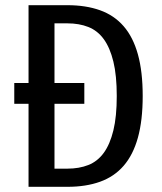

<svg xmlns="http://www.w3.org/2000/svg" viewBox="-20 -720 625 740"><path d="M90 0V-320H35V-400H90V-700H240Q311 -700 365.5 -680.5Q420 -661 456.5 -619Q493 -577 511.5 -510.5Q530 -444 530 -350Q530 -256 511.5 -189.5Q493 -123 456.5 -81Q420 -39 365.5 -19.5Q311 0 240 0ZM240 -70Q285 -70 320.5 -84Q356 -98 380 -131Q404 -164 417 -217.5Q430 -271 430 -350Q430 -429 417 -482.5Q404 -536 380 -569Q356 -602 320.5 -616Q285 -630 240 -630H190V-400H305V-320H190V-70Z"/></svg>

Font: Scada
Style: Regular
Weight: 400
Designer: Jovanny Lemonad
Foundry: Jovanny Lemonad
Version: Version 3.005; ttfautohint (v0.91) -l 8 -r 50 -G 200 -x 0 -w